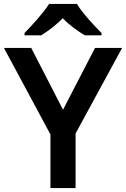

<svg xmlns="http://www.w3.org/2000/svg" viewBox="-20 -958 642 978"><path d="M372 -938H230C202 -893 142 -828 105 -790V-778H190C225 -800 264 -829 300 -865C334 -829 377 -799 412 -778H497V-790C460 -827 398 -893 372 -938ZM301 -399 139 -714H0L237 -273V0H365V-278L602 -714H464Z"/></svg>

Font: Noto Sans Myanmar SemiBold
Style: Regular
Weight: 600
Designer: Monotype Design Team
Foundry: Monotype Imaging Inc.
Version: Version 2.107